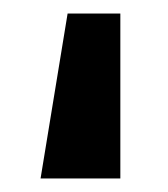

<svg xmlns="http://www.w3.org/2000/svg" viewBox="-20 -120 248 284"><path d="M158 -100V144H40L80 -100Z"/></svg>

Font: Tektur Medium
Style: Regular
Weight: 500
Designer: Adam Jagosz
Foundry: Adam Jagosz
Version: Version 1.005;gftools[0.9.30]